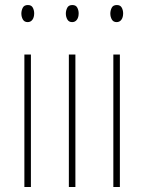

<svg xmlns="http://www.w3.org/2000/svg" viewBox="-20 -744 571 764"><path d="M91 -724Q105 -724 110.5 -713.5Q116 -703 116 -691Q116 -675 109 -665.5Q102 -656 90 -656Q77 -656 71 -666.5Q65 -677 65 -690Q65 -702 70.5 -713Q76 -724 91 -724ZM103 -527V0H77V-527Z M268 -724Q282 -724 287.5 -713.5Q293 -703 293 -691Q293 -675 286 -665.5Q279 -656 267 -656Q254 -656 248 -666.5Q242 -677 242 -690Q242 -702 247.5 -713Q253 -724 268 -724ZM280 -527V0H254V-527Z M445 -724Q459 -724 464.5 -713.5Q470 -703 470 -691Q470 -675 463 -665.5Q456 -656 444 -656Q431 -656 425 -666.5Q419 -677 419 -690Q419 -702 424.5 -713Q430 -724 445 -724ZM457 -527V0H431V-527Z"/></svg>

Font: Noto Sans ExtraCondensed Thin
Style: Regular
Weight: 100
Width: 2
Designer: Monotype Design Team
Foundry: Monotype Imaging Inc.
Version: Version 2.013; ttfautohint (v1.8.4.7-5d5b)